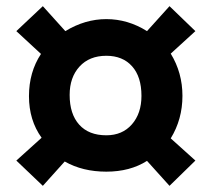

<svg xmlns="http://www.w3.org/2000/svg" viewBox="-20 -604 691 623"><path d="M572 -293Q572 -217 534 -155L614 -83L530 -1L457 -82Q402 -47 325 -47Q248 -47 190 -80L119 -1L33 -83L115 -157Q74 -214 74 -292Q74 -370 113 -429L33 -503L119 -584L192 -503Q256 -542 325 -542Q395 -542 457 -503L530 -584L614 -503L534 -430Q572 -368 572 -293ZM439 -293Q439 -355 408.5 -389Q378 -423 325 -423Q270 -423 238 -388Q206 -353 206 -296Q206 -234 237 -199.5Q268 -165 325 -165Q377 -165 408 -200.5Q439 -236 439 -293Z"/></svg>

Font: Lalezar
Style: Regular
Weight: 400
Designer: Borna Izadpanah
Foundry: Borna Izadpanah
Version: Version 1.003;November 28, 2018;FontCreator 11.5.0.2421 64-b